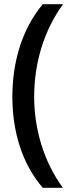

<svg xmlns="http://www.w3.org/2000/svg" viewBox="-20 -738 351 916"><path d="M39 -276C39 -115 83 41 184 158H280C189 34 143 -122 143 -277C143 -435 189 -593 281 -718H184C83 -597 39 -439 39 -276Z"/></svg>

Font: Noto Sans Canadian Aboriginal Medium
Style: Regular
Weight: 500
Designer: Monotype Design Team, Typotheque's Kevin King
Foundry: Monotype Imaging Inc.
Version: Version 2.004